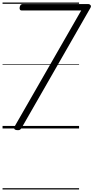

<svg xmlns="http://www.w3.org/2000/svg" viewBox="-20 -1009 734 1508"><path d="M113 13Q95 11 92 2Q89 -7 99 -23L618 -927H148Q142 -927 137.5 -932Q133 -937 134 -949Q136 -963 142 -970Q148 -977 156 -977H675Q684 -977 691 -968.5Q698 -960 690 -947L154 -12Q146 4 137.5 9.5Q129 15 113 13ZM0 469H601V479H0ZM0 -20H601V0H0ZM0 -505H601V-500H0ZM0 -989H601V-979H0Z"/></svg>

Font: Playwrite DE VA Guides
Style: Regular
Weight: 400
Designer: Veronika Burian, José Scaglione
Foundry: TypeTogether
Version: Version 1.003